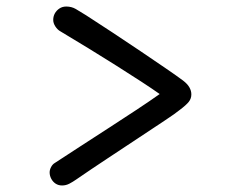

<svg xmlns="http://www.w3.org/2000/svg" viewBox="-20 -616 690 588"><path d="M170 -48Q159 -48 150.5 -53.5Q142 -59 137 -68.5Q132 -78 132 -88Q132 -96 136.5 -104.5Q141 -113 148 -117Q183 -140 225.5 -167.5Q268 -195 312 -223.5Q356 -252 397 -279Q438 -306 469 -328Q448 -343 413.5 -365.5Q379 -388 337 -414.5Q295 -441 251 -468Q207 -495 165 -520Q156 -525 149.5 -535Q143 -545 143 -555Q143 -566 148 -575Q153 -584 162 -590Q171 -596 183 -596Q199 -596 212 -588.5Q225 -581 244 -569Q281 -545 324.5 -516.5Q368 -488 410 -459.5Q452 -431 486.5 -407.5Q521 -384 541 -369Q554 -359 560 -348.5Q566 -338 566 -327Q566 -314 558 -304Q550 -294 530 -279Q518 -269 484 -246.5Q450 -224 404 -193.5Q358 -163 308 -130Q258 -97 213 -66Q203 -59 192.5 -53.5Q182 -48 170 -48Z"/></svg>

Font: Playpen Sans Hebrew
Style: Regular
Weight: 400
Designer: Tom Grace, Laura Meseguer, Veronika Burian, José Scaglione
Foundry: TypeTogether
Version: Version 2.000